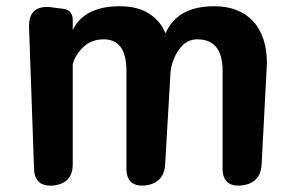

<svg xmlns="http://www.w3.org/2000/svg" viewBox="-20 -587 945 615"><path d="M693 -360Q693 -461 612 -461Q586 -461 567 -444Q549 -427 538 -401Q527 -375 526 -352L509 -61Q506 -1 446 7Q385 13 385 -48V-360Q385 -461 312 -461Q275 -461 250 -439Q223 -415 213 -382V-61Q213 0 152 7Q90 13 89 -48L73 -501Q72 -571 142 -564L181 -559Q213 -555 213 -523V-491Q250 -567 364 -567Q421 -567 458 -543Q495 -519 510 -480Q548 -567 666 -567Q746 -567 791 -519Q835 -470 835 -384L818 -61Q815 0 754 7Q693 13 693 -48Z"/></svg>

Font: s+UCsàWOS
Style: Regular
Weight: 400
Designer: FontworksQlS√∏0¬ü¬ôs√†OS¬àe[W\~√Ñ: ZERO[P0e√∂QI¬ä0¬ÉFSW0¬ò¬ëQ√°0R¬ûO0Little White Dog0YHv}N_0^_qMagmeta0v
Version: Version 1.000; 20230222